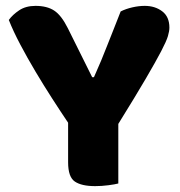

<svg xmlns="http://www.w3.org/2000/svg" viewBox="-20 -629 614 654"><path d="M383 -4Q372 -1 349 2Q326 5 304 5Q258 5 235 -10.5Q212 -26 212 -76V-211Q187 -248 158 -293Q129 -338 101 -385Q73 -432 49 -477.5Q25 -523 10 -561Q23 -579 45.5 -594Q68 -609 101 -609Q140 -609 164.5 -593Q189 -577 211 -533L294 -366H300Q314 -397 324.5 -422.5Q335 -448 345 -473.5Q355 -499 366 -526.5Q377 -554 391 -590Q409 -599 431 -604Q453 -609 473 -609Q508 -609 532.5 -590.5Q557 -572 557 -535Q557 -523 552 -506Q547 -489 529 -454.5Q511 -420 476.5 -361Q442 -302 383 -207Z"/></svg>

Font: Baloo Cyrillic
Style: Regular
Weight: 400
Designer: Ek Type, Denis Ignatov
Foundry: Ek Type
Version: Version 1.50 July 26, 2019